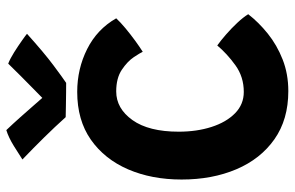

<svg xmlns="http://www.w3.org/2000/svg" viewBox="-182 -746 933 608"><g transform="rotate(-90 284.0 -441.5)"><path d="M543.5 -121.5Q518 -88.5 482 -59.5Q446 -30.5 400.2 -12.5Q354.5 5.5 300 5.5Q210 5.5 147.5 -38.5Q85 -82.5 52.5 -159Q20 -235.5 20 -332.5Q20 -427 52.2 -501.8Q84.5 -576.5 146.2 -619.8Q208 -663 297.5 -663Q370.5 -663 433.2 -631.5Q496 -600 530.5 -539.5Q518.5 -526.5 499 -510.2Q479.5 -494 459.2 -479.2Q439 -464.5 424.5 -455.5Q421 -463.5 407.5 -483.8Q394 -504 367.5 -521.8Q341 -539.5 299 -539.5Q245 -539.5 208.2 -488Q171.5 -436.5 171.5 -341.5Q171.5 -284.5 186.5 -237.8Q201.5 -191 229.8 -163.2Q258 -135.5 297.5 -135.5Q345 -135.5 381.8 -162Q418.5 -188.5 444.5 -219.5Q460 -208.5 479.5 -191.5Q499 -174.5 516.5 -155.8Q534 -137 543.5 -121.5ZM387 -881.5Q402.5 -875.5 422.8 -862.8Q443 -850 460 -838Q477 -826 481.5 -822Q421.5 -768 382 -738.5Q342.5 -709 326 -698Q316 -698 295.5 -698.2Q275 -698.5 253.2 -698.8Q231.5 -699 217.5 -699.5Q186.5 -734 153.2 -767.8Q120 -801.5 83.5 -836.5Q98.5 -846.5 126 -863.5Q153.5 -880.5 176.5 -887.5Q196.5 -866.5 217 -843.5Q237.5 -820.5 254 -801.5Q270.5 -782.5 278.5 -773.5Q288.5 -783.5 307.5 -802Q326.5 -820.5 348 -842Q369.5 -863.5 387 -881.5Z"/></g></svg>

Font: Grandstander SemiBold
Style: Regular
Weight: 600
Designer: Tyler Finck
Foundry: Etcetera Type Co
Version: Version 1.200; ttfautohint (v1.8.3)